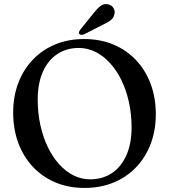

<svg xmlns="http://www.w3.org/2000/svg" viewBox="-20 -909 834 947"><path d="M395 -716.5Q474.5 -716.5 539.5 -689.2Q604.5 -662 651.2 -612.2Q698 -562.5 723.2 -494.8Q748.5 -427 748.5 -345.5Q748.5 -266 723.2 -199.5Q698 -133 651.5 -84.2Q605 -35.5 540.2 -8.8Q475.5 18 396.5 18Q318 18 253.5 -9.2Q189 -36.5 142.2 -86.2Q95.5 -136 70.2 -204Q45 -272 45 -353.5Q45 -433 70 -499.2Q95 -565.5 141.5 -614.2Q188 -663 252.2 -689.8Q316.5 -716.5 395 -716.5ZM629 -280.5Q629 -346.5 615.8 -405.8Q602.5 -465 578.8 -513.8Q555 -562.5 522.5 -598Q490 -633.5 451 -653Q412 -672.5 368.5 -672.5Q308 -672.5 262.2 -642Q216.5 -611.5 191.2 -554.5Q166 -497.5 166 -418Q166 -352 179 -292.5Q192 -233 215.5 -184.2Q239 -135.5 271.2 -99.5Q303.5 -63.5 342.5 -44Q381.5 -24.5 424.5 -24.5Q486 -24.5 532 -55.2Q578 -86 603.5 -143.5Q629 -201 629 -280.5ZM441.5 -844Q459.5 -867 476 -879.8Q492.5 -892.5 513.5 -887.5Q531.5 -883.5 540 -869Q548.5 -854.5 544.5 -839.5Q541 -821.5 526.8 -810Q512.5 -798.5 489.5 -788L393 -739Q387.5 -737 381.5 -737.2Q375.5 -737.5 371.5 -741.5Q367.5 -746 369.5 -751.2Q371.5 -756.5 375 -761.5Z"/></svg>

Font: Fraunces Wonky
Style: Regular
Weight: 400
Version: Version 1.000;[b76b70a41]